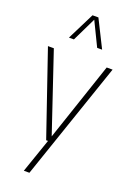

<svg xmlns="http://www.w3.org/2000/svg" viewBox="-188 -876 806 1164"><g transform="rotate(20 214.5 -294.0)"><path d="M191 0 6 -540H44L214.5 -33.5L385 -540H423L163 220H127L203 0ZM108 -632 196 -808H234L322 -632H290L215 -786.5L140 -632Z"/></g></svg>

Font: Encode Sans Condensed Condensed Thin
Style: Regular
Weight: 100
Width: 3
Designer: Multiple Designers
Foundry: Impallari Type
Version: Version 3.000; ttfautohint (v1.8.3) -l 8 -r 50 -G 200 -x 14 